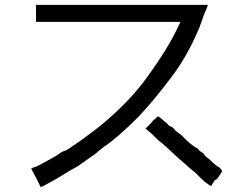

<svg xmlns="http://www.w3.org/2000/svg" viewBox="-20 -727 1040 794"><path d="M625 -238.3Q632.8 -246.1 632.8 -246.1Q636.7 -246.1 668 -218.8L679.7 -207L695.3 -199.2Q707 -183.6 714.8 -179.7Q714.8 -179.7 730.5 -168L742.2 -156.2L753.9 -144.5Q785.2 -117.2 796.9 -113.3Q804.7 -101.6 820.3 -93.8L832 -78.1L843.8 -70.3Q875 -39.1 886.7 -35.2Q898.4 -23.4 898.4 -19.5Q898.4 -15.6 878.9 11.7L867.2 19.5Q863.3 27.3 859.4 31.2Q855.5 39.1 855.5 39.1Q855.5 46.9 835.9 31.2Q828.1 27.3 808.6 7.8Q800.8 0 789.1 -11.7L765.6 -31.2Q707 -82 699.2 -89.8Q683.6 -105.5 652.3 -132.8L632.8 -148.4L609.4 -171.9L582 -195.3L605.5 -218.8Q613.3 -230.5 625 -238.3ZM128.9 -707H484.4Q679.7 -707 839.8 -707Q839.8 -703.1 824.2 -668Q812.5 -636.7 804.7 -613.3Q753.9 -492.2 687.5 -406.2Q617.2 -312.5 550.8 -242.2Q464.8 -156.2 406.2 -117.2L386.7 -101.6Q378.9 -93.8 367.2 -85.9Q339.8 -66.4 300.8 -39.1Q277.3 -27.3 214.8 11.7Q152.3 46.9 148.4 46.9Q148.4 46.9 128.9 7.8Q109.4 -27.3 109.4 -31.2L132.8 -39.1Q156.2 -50.8 210.9 -82L234.4 -97.7L242.2 -101.6L253.9 -105.5Q273.4 -117.2 277.3 -121.1Q296.9 -132.8 343.8 -168Q386.7 -199.2 414.1 -222.7Q527.3 -320.3 589.8 -410.2Q675.8 -527.3 718.8 -621.1L726.6 -636.7H128.9Z"/></svg>

Font: 和音 by 宁静之雨，公众号njzyshare
Style: Regular
Weight: 400
Designer: Steve Matteson
Foundry: Ascender Corporation
Version: Version 6.00;June 8, 2018;FontCreator 11.0.0.2388 32-bit